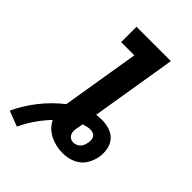

<svg xmlns="http://www.w3.org/2000/svg" viewBox="-268 -831 1007 1007"><g transform="rotate(45 235.0 -328.0)"><path d="M56 79 -30 46Q2 -22 49 -81.5Q96 -141 156 -188Q156 -189 156.5 -190.5Q157 -192 157 -194L227 -621H129V-735H384L306 -259Q316 -260 326 -261Q336 -262 346 -262Q375 -262 403 -253Q431 -244 449 -223.5Q467 -203 472.5 -174.5Q478 -146 474 -117Q471 -100 464.5 -83Q458 -66 448 -50.5Q438 -35 423.5 -23.5Q409 -12 392 -5Q375 2 357.5 5Q340 8 323 8Q298 8 274 2.5Q250 -3 228.5 -14Q207 -25 190.5 -41.5Q174 -58 164 -79Q131 -44 103.5 -4.5Q76 35 56 79ZM323 -71Q333 -71 343.5 -75Q354 -79 362 -87Q370 -95 374 -105.5Q378 -116 380 -127Q382 -138 381 -148.5Q380 -159 374.5 -167.5Q369 -176 359 -179.5Q349 -183 338 -183Q326 -183 314.5 -180Q303 -177 291 -173Q290 -163 288 -153.5Q286 -144 284 -134Q282 -123 282.5 -112Q283 -101 288 -91.5Q293 -82 302.5 -76.5Q312 -71 323 -71Z"/></g></svg>

Font: Iosevka Slab Heavy
Style: Italic
Weight: 900
Italic angle: -9°
Monospace: yes
Designer: Belleve Invis
Foundry: Belleve Invis
Version: Version 11.1.0; ttfautohint (v1.8.3)